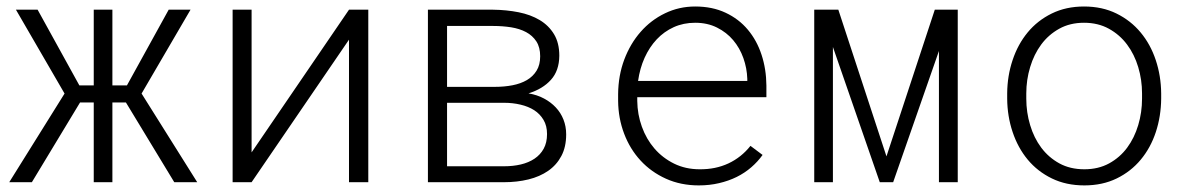

<svg xmlns="http://www.w3.org/2000/svg" viewBox="-20 -558 3641 588"><path d="M365.7 -244.1H324.2V0H267.1V-244.1H225.1L77.6 0H8.3L177.7 -271.5L28.8 -528.3H95.2L223.1 -296.4H267.1V-528.3H324.2V-296.4H368.7L496.6 -528.3H563.5L413.6 -271.5L584 0H513.7Z M1048.8 -528.3H1107.9V0H1048.8V-436.5L750.5 0H692.4V-528.3H750.5V-91.3Z M1290.5 0V-528.3H1490.2Q1531.2 -527.8 1568.1 -520.5Q1605 -513.2 1632.8 -496.6Q1660.6 -480 1676.8 -453.1Q1692.9 -426.3 1692.9 -387.2Q1692.4 -341.3 1667.2 -313.5Q1642.1 -285.6 1598.6 -272Q1625 -267.6 1646 -256.3Q1667 -245.1 1682.1 -229Q1697.3 -212.9 1705.6 -191.9Q1713.9 -170.9 1713.9 -146.5Q1713.9 -107.9 1699.2 -80.3Q1684.6 -52.7 1658.9 -34.9Q1633.3 -17.1 1598.4 -8.5Q1563.5 0 1523.9 0ZM1349.1 -243.2V-48.8H1523.9Q1551.3 -48.8 1575.2 -54.4Q1599.1 -60.1 1616.9 -72Q1634.8 -84 1645 -102.5Q1655.3 -121.1 1655.3 -147.5Q1655.3 -172.9 1644.5 -190.9Q1633.8 -209 1616 -220.5Q1598.1 -231.9 1574.2 -237.5Q1550.3 -243.2 1523.9 -243.2ZM1349.1 -292H1495.6Q1524.4 -292 1549.6 -296.9Q1574.7 -301.8 1593.5 -312.7Q1612.3 -323.7 1623.3 -341.6Q1634.3 -359.4 1634.3 -385.7Q1634.3 -413.1 1622.6 -431.2Q1610.8 -449.2 1591.1 -459.7Q1571.3 -470.2 1545.2 -474.4Q1519 -478.5 1490.2 -478.5H1349.1Z M2120.1 9.8Q2064.9 9.8 2019.5 -10.7Q1974.1 -31.2 1941.7 -66.4Q1909.2 -101.6 1891.4 -148.7Q1873.5 -195.8 1873 -249V-270Q1873.5 -326.7 1891.8 -375.5Q1910.2 -424.3 1941.9 -460.4Q1973.6 -496.6 2016.6 -517.3Q2059.6 -538.1 2108.9 -538.1Q2161.6 -538.1 2202.1 -519Q2242.7 -500 2270.3 -467Q2297.9 -434.1 2312.3 -390.1Q2326.7 -346.2 2327.1 -295.9V-260.3H1931.6V-249Q1932.1 -207.5 1945.8 -169.7Q1959.5 -131.8 1984.4 -103Q2009.3 -74.2 2044.4 -56.9Q2079.6 -39.6 2122.6 -39.6Q2171.4 -39.1 2210.9 -57.6Q2250.5 -76.2 2278.3 -111.3L2315.4 -83.5Q2300.8 -63 2280.8 -45.7Q2260.7 -28.3 2236.1 -16.1Q2211.4 -3.9 2182.1 2.9Q2152.8 9.8 2120.1 9.8ZM2108.9 -488.3Q2073.2 -488.3 2043.5 -474.9Q2013.7 -461.4 1991.2 -437.5Q1968.8 -413.6 1954.1 -381.1Q1939.5 -348.6 1934.1 -310.1H2268.6V-316.4Q2267.6 -349.1 2256.6 -380.1Q2245.6 -411.1 2225.3 -435.1Q2205.1 -459 2175.8 -473.6Q2146.5 -488.3 2108.9 -488.3Z M2694.8 -79.1 2842.8 -528.3H2913.1V0H2855.5V-401.9L2715.3 0H2674.3L2530.8 -414.1V0H2473.6V-528.3H2547.4Z M3064.5 -272Q3064.9 -325.7 3081.1 -374Q3097.2 -422.4 3127.2 -458.7Q3157.2 -495.1 3200.9 -516.6Q3244.6 -538.1 3299.8 -538.1Q3355.5 -538.1 3399.2 -516.6Q3442.9 -495.1 3473.1 -458.7Q3503.4 -422.4 3519.5 -374Q3535.6 -325.7 3536.1 -272V-255.9Q3535.6 -202.1 3519.8 -153.8Q3503.9 -105.5 3473.6 -69.1Q3443.4 -32.7 3399.9 -11.5Q3356.4 9.8 3300.8 9.8Q3245.1 9.8 3201.4 -11.5Q3157.7 -32.7 3127.4 -69.1Q3097.2 -105.5 3081.1 -153.8Q3064.9 -202.1 3064.5 -255.9ZM3123 -255.9Q3123 -213.9 3134.8 -174.8Q3146.5 -135.7 3168.9 -105.7Q3191.4 -75.7 3224.4 -57.6Q3257.3 -39.6 3300.8 -39.6Q3343.8 -39.6 3376.7 -57.6Q3409.7 -75.7 3431.9 -105.7Q3454.1 -135.7 3465.8 -174.8Q3477.5 -213.9 3477.5 -255.9V-272Q3477.5 -313.5 3465.8 -352.5Q3454.1 -391.6 3431.6 -421.6Q3409.2 -451.7 3376 -470Q3342.8 -488.3 3299.8 -488.3Q3256.8 -488.3 3223.9 -470Q3190.9 -451.7 3168.7 -421.6Q3146.5 -391.6 3134.8 -352.5Q3123 -313.5 3123 -272Z"/></svg>

Font: Roboto Mono Light
Style: Regular
Weight: 300
Designer: Google
Version: Version 2.000985; 2015; ttfautohint (v1.3)